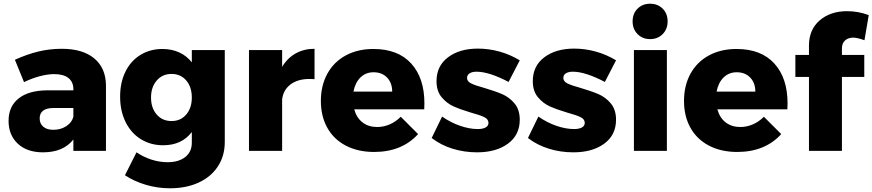

<svg xmlns="http://www.w3.org/2000/svg" viewBox="-20 -810 4685 1031"><path d="M549 -352V0H374V-61Q320 8 211 8Q125 8 75.5 -38.5Q26 -85 26 -161Q26 -238 79.5 -281Q133 -324 233 -325H374V-331Q374 -370 347.5 -391Q321 -412 271 -412Q237 -412 194.5 -401Q152 -390 109 -369L60 -489Q126 -519 186.5 -533.5Q247 -548 312 -548Q424 -548 486 -496.5Q548 -445 549 -352ZM374 -183V-230H268Q193 -230 193 -174Q193 -146 212.5 -129.5Q232 -113 266 -113Q306 -113 336 -132.5Q366 -152 374 -183Z M1187 -541V-48Q1187 27 1150 83.5Q1113 140 1046.5 170.5Q980 201 893 201Q825 201 762 182Q699 163 651 131L713 8Q750 33 793 47Q836 61 880 61Q940 61 975 33Q1010 5 1010 -43V-101Q956 -30 856 -30Q789 -30 736.5 -62.5Q684 -95 654.5 -154.5Q625 -214 625 -291Q625 -367 653.5 -425Q682 -483 734 -515Q786 -547 852 -547Q902 -547 942.5 -528.5Q983 -510 1010 -475V-541ZM1010 -286Q1010 -343 980 -378Q950 -413 901 -413Q852 -413 821.5 -377.5Q791 -342 791 -286Q791 -230 821.5 -195Q852 -160 901 -160Q950 -160 980 -195Q1010 -230 1010 -286Z M1669 -548V-385Q1660 -386 1642 -386Q1579 -386 1540 -356.5Q1501 -327 1495 -276V0H1317V-541H1495V-451Q1523 -498 1567.5 -523Q1612 -548 1669 -548Z M2259 -255Q2259 -234 2258 -223H1882Q1895 -177 1927 -152.5Q1959 -128 2005 -128Q2040 -128 2072.5 -142Q2105 -156 2132 -183L2225 -90Q2183 -43 2123.5 -18.5Q2064 6 1989 6Q1902 6 1837 -28Q1772 -62 1737.5 -124Q1703 -186 1703 -268Q1703 -351 1738 -414.5Q1773 -478 1837 -512.5Q1901 -547 1985 -547Q2117 -547 2188 -469Q2259 -391 2259 -255ZM2086 -318Q2086 -365 2058.5 -393.5Q2031 -422 1986 -422Q1944 -422 1915.5 -394Q1887 -366 1878 -318Z M2539 -425Q2516 -425 2502 -416.5Q2488 -408 2488 -391Q2488 -373 2510 -362Q2532 -351 2580 -338Q2638 -321 2676.5 -304.5Q2715 -288 2743 -254.5Q2771 -221 2771 -167Q2771 -85 2707.5 -38.5Q2644 8 2542 8Q2473 8 2410 -11.5Q2347 -31 2298 -69L2354 -184Q2400 -152 2450.5 -134.5Q2501 -117 2546 -117Q2572 -117 2587.5 -125.5Q2603 -134 2603 -150Q2603 -170 2580.5 -181Q2558 -192 2510 -205Q2453 -222 2416 -238.5Q2379 -255 2351.5 -288Q2324 -321 2324 -374Q2324 -456 2386 -502.5Q2448 -549 2546 -549Q2605 -549 2662.5 -533Q2720 -517 2771 -486L2711 -370Q2606 -425 2539 -425Z M3056 -425Q3033 -425 3019 -416.5Q3005 -408 3005 -391Q3005 -373 3027 -362Q3049 -351 3097 -338Q3155 -321 3193.5 -304.5Q3232 -288 3260 -254.5Q3288 -221 3288 -167Q3288 -85 3224.5 -38.5Q3161 8 3059 8Q2990 8 2927 -11.5Q2864 -31 2815 -69L2871 -184Q2917 -152 2967.5 -134.5Q3018 -117 3063 -117Q3089 -117 3104.5 -125.5Q3120 -134 3120 -150Q3120 -170 3097.5 -181Q3075 -192 3027 -205Q2970 -222 2933 -238.5Q2896 -255 2868.5 -288Q2841 -321 2841 -374Q2841 -456 2903 -502.5Q2965 -549 3063 -549Q3122 -549 3179.5 -533Q3237 -517 3288 -486L3228 -370Q3123 -425 3056 -425Z M3384 -541H3561V0H3384ZM3565 -695Q3565 -654 3538.5 -627Q3512 -600 3471 -600Q3430 -600 3403.5 -627Q3377 -654 3377 -695Q3377 -737 3403.5 -763.5Q3430 -790 3471 -790Q3512 -790 3538.5 -763.5Q3565 -737 3565 -695Z M4209 -255Q4209 -234 4208 -223H3832Q3845 -177 3877 -152.5Q3909 -128 3955 -128Q3990 -128 4022.5 -142Q4055 -156 4082 -183L4175 -90Q4133 -43 4073.5 -18.5Q4014 6 3939 6Q3852 6 3787 -28Q3722 -62 3687.5 -124Q3653 -186 3653 -268Q3653 -351 3688 -414.5Q3723 -478 3787 -512.5Q3851 -547 3935 -547Q4067 -547 4138 -469Q4209 -391 4209 -255ZM4036 -318Q4036 -365 4008.5 -393.5Q3981 -422 3936 -422Q3894 -422 3865.5 -394Q3837 -366 3828 -318Z M4501 -550V-515H4621V-397H4501V0H4324V-397H4251V-515H4324V-565Q4324 -651 4381.5 -700.5Q4439 -750 4529 -750Q4588 -750 4645 -729L4622 -594Q4582 -608 4562 -608Q4535 -608 4518 -593Q4501 -578 4501 -550Z"/></svg>

Font: Montserrat V1
Style: Bold
Weight: 700
Designer: Julieta Ulanovsky
Foundry: Julieta Ulanovsky
Version: Version 6.001